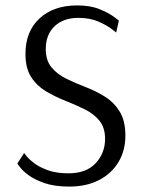

<svg xmlns="http://www.w3.org/2000/svg" viewBox="-20 -679 530 709"><path d="M236 10Q181 10 144 -3Q107 -16 85 -32.5Q63 -49 53.5 -62Q44 -75 44 -75L69 -114Q69 -114 78 -102.5Q87 -91 106 -76.5Q125 -62 156.5 -50.5Q188 -39 233 -39Q299 -39 333.5 -76.5Q368 -114 368 -166Q368 -208 347 -233.5Q326 -259 292.5 -275.5Q259 -292 221 -307Q183 -322 149.5 -342Q116 -362 95 -394.5Q74 -427 74 -480Q74 -563 126 -611Q178 -659 265 -659Q314 -659 348 -645Q382 -631 400.5 -617Q419 -603 419 -603L409 -559Q409 -559 391.5 -572.5Q374 -586 343 -599.5Q312 -613 269 -613Q214 -613 181.5 -582Q149 -551 149 -498Q149 -456 170 -430.5Q191 -405 224.5 -388.5Q258 -372 296 -357.5Q334 -343 367.5 -322Q401 -301 422 -267Q443 -233 443 -178Q443 -123 417.5 -80.5Q392 -38 345.5 -14Q299 10 236 10Z"/></svg>

Font: Arsenal SC
Style: Regular
Weight: 400
Designer: Andrij Shevchenko
Foundry: Stairsfor
Version: Version 2.001; ttfautohint (v1.8.4.7-5d5b)